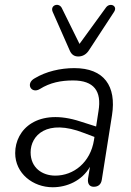

<svg xmlns="http://www.w3.org/2000/svg" viewBox="-20 -781 552 809"><path d="M202 8C262 8 325 -19 359 -78L351 -29C348 -7 357 6 375 6C394 6 406 -4 409 -24L452 -296C471 -418 419 -494 293 -494C235 -494 174 -480 126 -451C86 -429 112 -384 148 -406C191 -433 237 -442 288 -442C376 -442 409 -397 395 -313L385 -248L319 -269C140 -328 44 -237 44 -136C44 -50 119 8 202 8ZM310 -543C327 -543 344 -551 356 -571L460 -730C478 -756 444 -772 427 -750L315 -596L240 -748C227 -772 190 -759 202 -731L273 -570C281 -550 294 -543 310 -543ZM109 -139C109 -210 177 -282 333 -221L378 -204L376 -191C361 -96 290 -41 213 -41C158 -41 109 -74 109 -139Z"/></svg>

Font: SN Pro Light
Style: Italic
Weight: 300
Italic angle: -8.99998°
Designer: Tobias Whetton
Foundry: Supernotes
Version: Version 1.001;Glyphs 3.2 (3249)